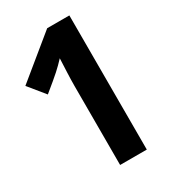

<svg xmlns="http://www.w3.org/2000/svg" viewBox="-180 -800 780 885"><g transform="rotate(-30 209.5 -357.0)"><path d="M193 0H335V-714H217L-3 -534L67 -448C149 -515 162 -527 198 -565C196 -515 193 -466 193 -420Z"/></g></svg>

Font: Kathrein 75 Bold
Style: Regular
Weight: 700
Designer: Lazydogs Typefoundry, based on Open Sans by Ascender Corporation
Foundry: Lazydogs Typefoundry
Version: Version 1.003;PS 001.003;hotconv 1.0.88;makeotf.lib2.5.64775